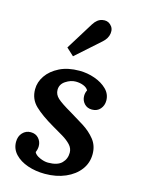

<svg xmlns="http://www.w3.org/2000/svg" viewBox="-119 -844 678 923"><g transform="rotate(15 220.0 -382.5)"><path d="M197 11Q151 11 111.5 -2.5Q72 -16 48 -41.5Q24 -67 24 -102Q24 -130 40.5 -147.5Q57 -165 81 -165Q106 -165 120.5 -148.5Q135 -132 135 -110Q135 -94 128 -79Q134 -65 156.5 -55Q179 -45 198 -45Q245 -45 266 -66Q287 -87 287 -118Q287 -140 271 -157Q255 -174 230 -189Q205 -204 177 -220Q115 -256 81 -288.5Q47 -321 47 -370Q47 -406 69 -438Q91 -470 132 -490.5Q173 -511 231 -511Q270 -511 307 -498Q344 -485 368 -461.5Q392 -438 392 -405Q392 -381 377 -363.5Q362 -346 336 -346Q312 -346 297.5 -362Q283 -378 283 -400Q283 -416 290 -429Q283 -442 265.5 -449Q248 -456 227 -456Q202 -456 177 -439.5Q152 -423 152 -395Q152 -372 171 -354.5Q190 -337 242 -307Q276 -287 311.5 -264.5Q347 -242 371 -212Q395 -182 395 -140Q395 -96 369.5 -62Q344 -28 299 -8.5Q254 11 197 11ZM182 -570 145 -604 230 -741Q248 -770 273 -775Q298 -780 314 -765Q332 -749 328.5 -723Q325 -697 301 -676Z"/></g></svg>

Font: Lora SemiBold
Style: Italic
Weight: 600
Italic angle: -3°
Designer: Olga Karpushina, Alexei Vanyashin (Cyrillic)
Foundry: Cyreal
Version: Version 3.011; ttfautohint (v1.8.4.7-5d5b)